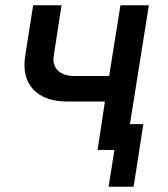

<svg xmlns="http://www.w3.org/2000/svg" viewBox="-20 -570 640 730"><path d="M351 0 379 -184H237Q149 -184 106 -230.5Q63 -277 76 -359L106 -550H214L185 -362Q178 -324 199.5 -302.5Q221 -281 264 -281H395L438 -550H546L474 -98H525L488 140H393L415 0Z"/></svg>

Font: JetBrains Mono NL SemiBold
Style: Italic
Weight: 600
Italic angle: -9°
Monospace: yes
Designer: Philipp Nurullin, Konstantin Bulenkov
Foundry: JetBrains
Version: Version 2.305; ttfautohint (v1.8.4.7-5d5b)